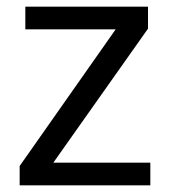

<svg xmlns="http://www.w3.org/2000/svg" viewBox="-20 -556 510 576"><path d="M431 0H39V-58L327 -468H56V-536H424V-470L140 -68H431Z"/></svg>

Font: Noto Sans Tifinagh Air
Style: Regular
Weight: 400
Designer: JamraPatel
Foundry: JamraPatel LLC
Version: Version 2.006; ttfautohint (v1.8.4.7-5d5b)